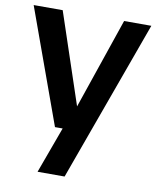

<svg xmlns="http://www.w3.org/2000/svg" viewBox="-85 -612 735 899"><g transform="rotate(10 282.0 -163.0)"><path d="M432 -545.5H561.5L284 220H155.5L236 0H199.5L2 -545.5H140L284.5 -113.5Z"/></g></svg>

Font: Encode Sans SemiBold
Style: Regular
Weight: 600
Designer: Multiple Designers
Foundry: Impallari Type
Version: Version 2.000